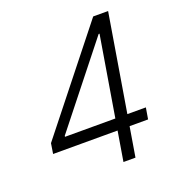

<svg xmlns="http://www.w3.org/2000/svg" viewBox="-131 -838 888 949"><g transform="rotate(-20 313.0 -363.5)"><path d="M44.4 -156.2 52.9 -210.2 463.1 -727.3H541.5L456.7 -215.9H554L544 -156.2H446.7L420.8 0H357.6L383.5 -156.2ZM393.5 -215.9 463.4 -636.7H458.8L128.9 -220.5V-215.9Z"/></g></svg>

Font: Inter Light  BETA
Style: Italic
Weight: 300
Italic angle: 9.39999°
Designer: Rasmus Andersson
Foundry: rsms
Version: Version 3.011;git-f93a4a705